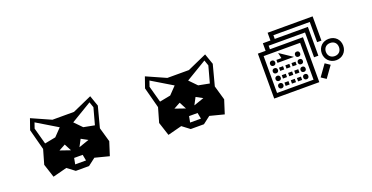

<svg xmlns="http://www.w3.org/2000/svg" viewBox="-27 -1336 3653 1884"><g transform="rotate(-20 1800.0 -394.0)"><path d="M556 -280 449 -317 517 -354ZM660 -136H547L559 -199H648ZM683 -354 751 -317 644 -280ZM529 -530 454 -452 340 -430 293 -602 313 -660ZM746 -452 670 -530 887 -660 907 -602 860 -430ZM746 -133 894 -95 939 -236 896 -386 953 -602 914 -714 712 -624H487L285 -714L246 -602L303 -386L260 -236L306 -95L453 -133L531 -74H669Z M1756 -280 1649 -317 1717 -354ZM1860 -136H1747L1759 -199H1848ZM1883 -354 1951 -317 1844 -280ZM1729 -530 1654 -452 1540 -430 1493 -602 1513 -660ZM1946 -452 1870 -530 2087 -660 2107 -602 2060 -430ZM1946 -133 2094 -95 2139 -236 2096 -386 2153 -602 2114 -714 1912 -624H1687L1485 -714L1446 -602L1503 -386L1460 -236L1506 -95L1653 -133L1731 -74H1869Z M3029 -502V-117H2648V-502ZM3305 -400C3346 -400 3373 -373 3373 -332C3373 -291 3346 -263 3305 -263C3264 -263 3236 -291 3236 -332C3236 -373 3264 -400 3305 -400ZM2680 -171C2680 -155 2691 -144 2707 -144C2723 -144 2734 -155 2734 -171C2734 -187 2723 -198 2707 -198C2691 -198 2680 -187 2680 -171ZM2680 -406C2680 -389 2691 -379 2707 -379C2723 -379 2734 -389 2734 -406C2734 -422 2723 -433 2707 -433C2691 -433 2680 -422 2680 -406ZM2680 -327C2680 -311 2691 -301 2707 -301C2723 -301 2734 -311 2734 -327C2734 -344 2723 -354 2707 -354C2691 -354 2680 -344 2680 -327ZM2680 -248C2680 -232 2691 -221 2707 -221C2723 -221 2734 -232 2734 -248C2734 -264 2723 -275 2707 -275C2691 -275 2680 -264 2680 -248ZM2793 -310V-344H2751V-310ZM2793 -230V-265H2751V-230ZM2793 -153V-188H2751V-153ZM2859 -310V-344H2817V-310ZM2859 -230V-265H2817V-230ZM2859 -153V-188H2817V-153ZM2753 -424V-393H2925L2792 -482L2805 -424ZM2923 -310V-344H2881V-310ZM2923 -230V-265H2881V-230ZM2923 -153V-188H2881V-153ZM3074 -544H2729V-581H3109V-322H3154V-623H2808V-662H3188V-451H3233V-704H2763V-623H2684V-544H2603V-75H3074ZM2941 -406C2941 -389 2951 -379 2968 -379C2984 -379 2994 -389 2994 -406C2994 -422 2984 -433 2968 -433C2951 -433 2941 -422 2941 -406ZM2941 -327C2941 -311 2951 -301 2968 -301C2984 -301 2994 -311 2994 -327C2994 -344 2984 -354 2968 -354C2951 -354 2941 -344 2941 -327ZM2941 -248C2941 -232 2951 -221 2968 -221C2984 -221 2994 -232 2994 -248C2994 -264 2984 -275 2968 -275C2951 -275 2941 -264 2941 -248ZM2941 -171C2941 -155 2951 -144 2968 -144C2984 -144 2994 -155 2994 -171C2994 -187 2984 -198 2968 -198C2951 -198 2941 -187 2941 -171ZM3186 -231 3102 -114 3153 -80 3237 -197ZM3305 -443C3242 -443 3193 -399 3193 -332C3193 -268 3242 -220 3305 -220C3368 -220 3417 -265 3417 -332C3417 -395 3372 -443 3305 -443Z"/></g></svg>

Font: CryptoKit_GRILLE 1.4
Style: Regular
Weight: 400
Monospace: yes
Designer: Oceane Juvin
Foundry: http://www.head-geneve.ch
Version: Version 1.004